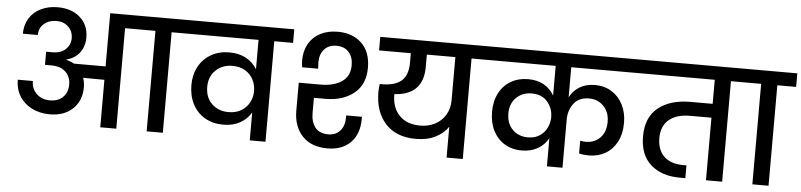

<svg xmlns="http://www.w3.org/2000/svg" viewBox="-45 -991 5176 1241"><g transform="rotate(5 2543.0 -370.5)"><path d="M1156 -652H1034V0H929V-652H732V0H628V-308L490 -309Q500 -280 500 -248Q500 -161 444 -108Q388 -55 296 -55Q230 -55 178.5 -81Q127 -107 98.5 -153.5Q70 -200 70 -260H168Q168 -210 201.5 -177.5Q235 -145 289 -145Q342 -145 373 -176Q404 -207 404 -258Q404 -287 393 -309H391V-314Q359 -371 278 -371H237V-456H278Q333 -456 363.5 -485.5Q394 -515 394 -556Q394 -603 363.5 -631.5Q333 -660 287 -660Q239 -660 206.5 -632.5Q174 -605 174 -559H77Q77 -616 103.5 -659Q130 -702 178 -725.5Q226 -749 287 -749Q377 -749 432.5 -700Q488 -651 488 -570Q488 -513 458 -472.5Q428 -432 371 -417V-415Q399 -409 423 -395H628V-740H1156Z M1822 -740V-652H1700V0H1598V-181Q1572 -137 1526.5 -111.5Q1481 -86 1418 -86Q1350 -86 1298.5 -116Q1247 -146 1219 -200Q1191 -254 1191 -324Q1191 -391 1219.5 -443.5Q1248 -496 1299.5 -525.5Q1351 -555 1418 -555Q1480 -555 1526 -530Q1572 -505 1598 -461V-652H1102V-740ZM1445 -170Q1495 -170 1529.5 -192Q1564 -214 1581 -248Q1598 -282 1598 -319V-320Q1598 -358 1581 -392.5Q1564 -427 1529.5 -448.5Q1495 -470 1445 -470Q1380 -470 1337 -429Q1294 -388 1294 -321Q1294 -252 1336.5 -211Q1379 -170 1445 -170Z M1987 -310V-212Q1987 -154 2014.5 -118.5Q2042 -83 2099 -83Q2149 -83 2177 -115.5Q2205 -148 2205 -201V-215H2307V-200Q2307 -103 2252 -47.5Q2197 8 2102 8Q1997 8 1939 -53.5Q1881 -115 1881 -219V-399H2025Q2107 -399 2159.5 -434Q2212 -469 2212 -541Q2212 -595 2183 -626.5Q2154 -658 2104 -658Q2054 -658 2025 -626.5Q1996 -595 1996 -541Q1996 -528 1998 -500H1894Q1890 -530 1890 -544Q1890 -605 1916 -651.5Q1942 -698 1990.5 -723.5Q2039 -749 2104 -749Q2201 -749 2259.5 -692.5Q2318 -636 2318 -534Q2318 -425 2246.5 -367.5Q2175 -310 2062 -310ZM3101 -652H2980V0H2875V-200Q2845 -156 2792 -129.5Q2739 -103 2666 -103Q2539 -103 2469 -179Q2399 -255 2399 -385Q2399 -402 2403 -436H2416Q2502 -436 2544 -472.5Q2586 -509 2586 -590V-652H2380V-740H3101ZM2875 -652H2690V-572Q2690 -390 2503 -379V-375Q2503 -291 2551.5 -241Q2600 -191 2687 -191Q2741 -191 2784 -214Q2827 -237 2851 -278Q2875 -319 2875 -371Z M3627 -652V-457Q3649 -500 3690.5 -525.5Q3732 -551 3791 -551Q3852 -551 3899 -521.5Q3946 -492 3972 -440.5Q3998 -389 3998 -323Q3998 -252 3971 -200.5Q3944 -149 3897 -121.5Q3850 -94 3790 -94Q3754 -94 3726 -101V-184Q3741 -180 3763 -180Q3819 -180 3855.5 -217.5Q3892 -255 3892 -321Q3892 -383 3854.5 -422Q3817 -461 3760 -461Q3694 -461 3660.5 -417Q3627 -373 3627 -312V0H3526V-183Q3503 -140 3459 -114Q3415 -88 3353 -88Q3291 -88 3243 -117Q3195 -146 3168.5 -198.5Q3142 -251 3142 -321Q3142 -390 3169 -442Q3196 -494 3245 -522.5Q3294 -551 3357 -551Q3417 -551 3460 -526Q3503 -501 3526 -459V-652H3053V-740H4086V-652ZM3387 -176Q3432 -176 3463.5 -197Q3495 -218 3510.5 -251Q3526 -284 3526 -319Q3526 -376 3490 -418.5Q3454 -461 3387 -461Q3328 -461 3288 -422.5Q3248 -384 3248 -320Q3248 -254 3287 -215Q3326 -176 3387 -176Z M4785 -652H4663V0H4558V-406H4418Q4332 -406 4283 -365Q4234 -324 4234 -246Q4234 -170 4277.5 -127.5Q4321 -85 4403 -85H4424V-2H4388Q4270 -2 4199 -64.5Q4128 -127 4128 -248Q4128 -372 4206 -434Q4284 -496 4413 -496H4558V-652H4039V-740H4785Z M4859 0V-652H4737V-740H5086V-652H4964V0Z"/></g></svg>

Font: MSTAGE Medium
Style: Regular
Weight: 500
Designer: Ninad Kale (Devanagari), Jonny Pinhorn (Latin)
Foundry: Indian Type Foundry
Version: 4.004